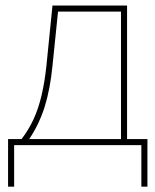

<svg xmlns="http://www.w3.org/2000/svg" viewBox="-20 -536 574 709"><path d="M9.8 -22.5H59.6Q85.4 -55.7 103.8 -95.5Q122.1 -135.3 133.5 -184.1Q145 -232.9 151.4 -293L173.8 -515.6H449.2V-22.5H524.4V153.3H502V0H32.2V153.3H9.8ZM426.8 -22.5V-493.2H194.3L173.8 -293Q165 -205.1 144.8 -141.1Q124.5 -77.1 87.9 -22.5Z"/></svg>

Font: Intratopia Thin
Style: Regular
Weight: 100
Designer: Rasmus Andersson
Foundry: rsms
Version: Version 3.000;Glyphs 3.2.3 (3260)